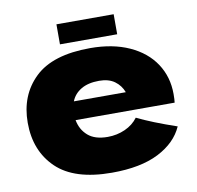

<svg xmlns="http://www.w3.org/2000/svg" viewBox="-78 -768 881 859"><g transform="rotate(-10 362.5 -338.5)"><path d="M569 -250H243Q251 -206 282.5 -178.5Q314 -151 372 -151Q414 -151 451 -167.5Q488 -184 510 -214Q577 -181 688 -143Q657 -73 575.5 -31.5Q494 10 363 10Q193 10 111.5 -68.5Q30 -147 30 -275Q30 -400 111 -478Q192 -556 363 -556Q465 -556 540 -522Q615 -488 655 -427.5Q695 -367 695 -289Q695 -263 693 -250ZM250 -334H486Q474 -366 447 -385.5Q420 -405 377 -405Q327 -405 295 -386Q263 -367 250 -334ZM233 -596V-687H493V-596Z"/></g></svg>

Font: Dela Gothic One
Style: Regular
Weight: 400
Designer: aratakana
Foundry: aratakana
Version: Version 1.004